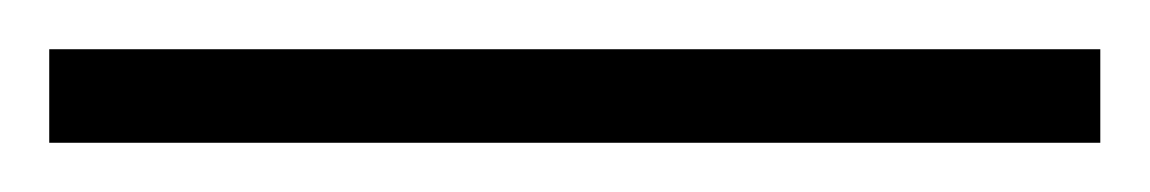

<svg xmlns="http://www.w3.org/2000/svg" viewBox="-24 -818 467 78"><path d="M-4 -760V-798H423V-760Z"/></svg>

Font: Noto Serif Tamil SemiCondensed Thin
Style: Italic
Weight: 100
Width: 4
Italic angle: -12°
Designer: Indian Type Foundry, Tom Grace, and the Monotype Design Team
Foundry: Monotype Imaging Inc.
Version: Version 2.003; ttfautohint (v1.8.4.7-5d5b)